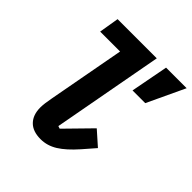

<svg xmlns="http://www.w3.org/2000/svg" viewBox="-201 -882 1036 1036"><g transform="rotate(45 316.5 -364.0)"><path d="M148 -108Q148 -137 158 -188L239 -626H87L106 -740H405L288 -106L303 -101L443 -244L523 -173L462 -103Q410 -44 365 -16Q320 12 270 12Q210 12 179 -20Q148 -52 148 -108ZM532 -525H435L476 -740H633Z"/></g></svg>

Font: iA Writer Mono V
Style: Regular
Weight: 400
Italic angle: -9.5°
Designer: Mike Abbink, Paul van der Laan, Pieter van Rosmalen
Foundry: Bold Monday
Version: Version 2.000